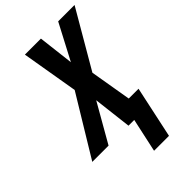

<svg xmlns="http://www.w3.org/2000/svg" viewBox="-329 -809 1110 1110"><g transform="rotate(-45 226.5 -253.5)"><path d="M240 207H362L430 -110H350L307 -364L511 -714H377L262 -495L236 -714H105L164 -366L-58 0H75L210 -236L238 0H285Z"/></g></svg>

Font: Noto Sans ExtraCondensed
Style: Bold Italic
Weight: 700
Width: 2
Italic angle: -12°
Designer: Monotype Design Team
Foundry: Monotype Imaging Inc.
Version: Version 2.013